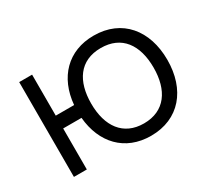

<svg xmlns="http://www.w3.org/2000/svg" viewBox="-116 -744 1031 947"><g transform="rotate(-30 399.0 -270.0)"><path d="M501.5 15C661.5 15 757.5 -100.5 757.5 -270.5C757.5 -437.5 663 -555 501.5 -555C355 -555 260.5 -456.5 247.5 -306.5H143V-540H69.5V0H143V-233.5H247.5C260.5 -86 352.5 15 501.5 15ZM501.5 -55.5C384.5 -55.5 324 -140.5 324 -270.5C324 -396.5 380.5 -484.5 501.5 -484.5C620 -484.5 679.5 -400.5 679.5 -270.5C679.5 -143 621 -55.5 501.5 -55.5Z"/></g></svg>

Font: Vela Sans
Style: Regular
Weight: 400
Designer: Principal design: Mikhail Sharanda - project Manrope.
Design modification: Ravid Balaliev
Foundry: Mikhail Sharanda
Version: Version 1.001